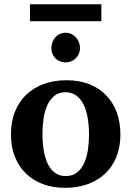

<svg xmlns="http://www.w3.org/2000/svg" viewBox="-20 -882 624 914"><path d="M403.8 -242.2Q403.8 -263.2 401.9 -286.4Q399.9 -309.6 395.3 -332Q390.6 -354.5 382.3 -374.5Q374 -394.5 361.6 -409.7Q349.1 -424.8 332 -433.8Q314.9 -442.9 292 -442.9Q258.3 -442.9 236.8 -424.3Q215.3 -405.8 203.4 -376.7Q191.4 -347.7 186.8 -313Q182.1 -278.3 182.1 -246.1Q182.1 -224.6 183.8 -201.2Q185.5 -177.7 190.2 -155.3Q194.8 -132.8 202.6 -112.8Q210.4 -92.8 222.9 -77.4Q235.4 -62 252.4 -53Q269.5 -43.9 293 -43.9Q327.1 -43.9 348.6 -62.3Q370.1 -80.6 382.3 -109.4Q394.5 -138.2 399.2 -173.3Q403.8 -208.5 403.8 -242.2ZM553.2 -241.2Q553.2 -185.1 535.4 -138.4Q517.6 -91.8 483.4 -58.3Q449.2 -24.9 400.1 -6.3Q351.1 12.2 289.1 12.2Q231.9 12.2 184.8 -5.4Q137.7 -22.9 103.8 -55.7Q69.8 -88.4 51 -135.5Q32.2 -182.6 32.2 -242.2Q32.2 -303.7 51.8 -351.6Q71.3 -399.4 106.2 -432.4Q141.1 -465.3 189.5 -482.7Q237.8 -500 295.9 -500Q357.9 -500 405.8 -481Q453.6 -461.9 486.3 -427.5Q519 -393.1 536.1 -345.7Q553.2 -298.3 553.2 -241.2ZM360.8 -652.8Q360.8 -639.2 355.7 -626.7Q350.6 -614.3 341.3 -605Q332 -595.7 319.6 -590.3Q307.1 -585 292.5 -585Q277.8 -585 265.4 -590.1Q252.9 -595.2 243.9 -604.2Q234.9 -613.3 229.7 -625.7Q224.6 -638.2 224.6 -652.8Q224.6 -668 229.5 -681.2Q234.4 -694.3 243.4 -704.3Q252.4 -714.4 264.9 -720.2Q277.3 -726.1 292.5 -726.1Q306.6 -726.1 319.1 -720.5Q331.5 -714.8 340.8 -704.8Q350.1 -694.8 355.5 -681.4Q360.8 -668 360.8 -652.8ZM122.6 -781.2V-861.8H462.4V-781.2Z"/></svg>

Font: Charis SIL
Style: Bold
Weight: 700
Foundry: SIL International
Version: Version 4.112